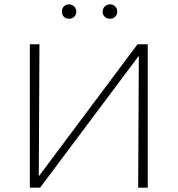

<svg xmlns="http://www.w3.org/2000/svg" viewBox="-20 -861 815 881"><path d="M264 -808Q264 -822 273 -831.5Q282 -841 297 -841Q311 -841 320.5 -831.5Q330 -822 330 -808Q330 -793 320.5 -784Q311 -775 297 -775Q282 -775 273 -784Q264 -793 264 -808ZM451 -808Q451 -822 461 -831.5Q471 -841 485 -841Q499 -841 508.5 -831.5Q518 -822 518 -808Q518 -793 508.5 -784Q499 -775 485 -775Q470 -775 460.5 -784Q451 -793 451 -808ZM658 0H614L617 -605L164 0H117V-658H161L158 -52L611 -658H658Z"/></svg>

Font: Ysabeau Infant Light
Style: Regular
Weight: 300
Designer: Christian Thalmann (Catharsis Fonts)
Version: Version 0.003